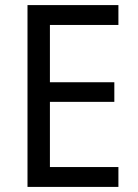

<svg xmlns="http://www.w3.org/2000/svg" viewBox="-20 -734 540 754"><path d="M445 0V-78H176V-334H429V-411H176V-636H445V-714H88V0Z"/></svg>

Font: Noto Sans Arabic UI SmCn
Style: Regular
Weight: 400
Width: 4
Designer: Monotype Design Team, Nadine Chahine and Nizar Qandah
Foundry: Monotype Imaging Inc.
Version: Version 2.010